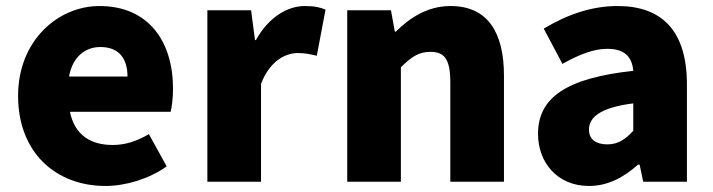

<svg xmlns="http://www.w3.org/2000/svg" viewBox="-20 -603 2364 637"><path d="M330 14C396 14 474 -9 533 -51L474 -158C433 -134 395 -122 354 -122C282 -122 228 -154 212 -232H546C550 -246 554 -277 554 -309C554 -464 474 -583 310 -583C173 -583 40 -469 40 -285C40 -96 166 14 330 14ZM209 -349C221 -416 264 -447 313 -447C378 -447 403 -405 403 -349Z M668 0H846V-325C875 -400 926 -427 968 -427C993 -427 1010 -423 1031 -418L1060 -571C1044 -578 1025 -583 991 -583C934 -583 871 -546 829 -470H826L813 -569H668Z M1132 0H1310V-380C1344 -413 1368 -431 1408 -431C1453 -431 1474 -409 1474 -330V0H1652V-352C1652 -494 1599 -583 1475 -583C1398 -583 1340 -544 1293 -498H1290L1277 -569H1132Z M1934 14C1997 14 2050 -15 2097 -57H2102L2114 0H2259V-323C2259 -501 2176 -583 2029 -583C1940 -583 1859 -553 1784 -508L1846 -391C1903 -423 1950 -441 1995 -441C2053 -441 2077 -414 2081 -368C1859 -344 1765 -279 1765 -159C1765 -64 1829 14 1934 14ZM1995 -124C1958 -124 1934 -140 1934 -173C1934 -213 1970 -246 2081 -260V-169C2055 -141 2031 -124 1995 -124Z"/></svg>

Font: ChiuKong Gothic MN Heavy
Style: Regular
Weight: 900
Designer: Ryoko NISHIZUKA 西塚涼子 (kana, bopomofo & ideographs); Paul D. Hunt (Latin, Greek & Cyrillic); Sandoll Communications 산돌커뮤니
Foundry: Adobe
Version: Version 1.300